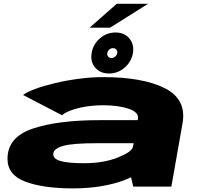

<svg xmlns="http://www.w3.org/2000/svg" viewBox="-20 -1008 1092 1037"><path d="M699.5 0 688 -50.5Q673.5 -43.5 657 -37Q535.5 9.5 374.5 9.5Q213 9.5 116.5 -27Q20 -63.5 20.5 -151Q21 -267.5 156.5 -313.2Q292 -359 517 -359H723.5L725 -367Q731 -401 675.8 -420.2Q620.5 -439.5 537.5 -439.5Q486 -439.5 440.8 -431.8Q395.5 -424 362.5 -411.5Q329.5 -399 315 -385.5L104.5 -495Q125 -511 171.2 -528Q217.5 -545 279 -559.5Q340.5 -574 407.5 -582.8Q474.5 -591.5 536.5 -591.5Q751 -591.5 869.8 -531.8Q988.5 -472 966 -343L905.5 0ZM698 -214 701.5 -234.5H502Q376 -234.5 323.8 -220.8Q271.5 -207 268 -179Q264.5 -151 305.2 -138.8Q346 -126.5 434.5 -126.5Q538.5 -126.5 616 -157Q690 -186.5 698 -214ZM569 -611Q521 -611 494 -642.8Q467 -674.5 475 -721.5Q482.5 -768.5 519.2 -800.5Q556 -832.5 604 -832.5Q651.5 -832.5 678.5 -800.5Q705.5 -768.5 698 -721.5Q690 -674.5 653.2 -642.8Q616.5 -611 569 -611ZM582 -694.5Q593 -694.5 602.2 -702.5Q611.5 -710.5 613.5 -721.5Q615 -732.5 608.2 -740.2Q601.5 -748 590.5 -748Q579.5 -748 570.2 -740.2Q561 -732.5 559.5 -721.5Q557.5 -710.5 564.2 -702.5Q571 -694.5 582 -694.5ZM464 -858.5 610.5 -987.5H779.5L574.5 -858.5Z"/></svg>

Font: Anybody UltraExpanded ExtraBold
Style: Italic
Weight: 800
Width: 9
Italic angle: -10°
Designer: Tyler Finck
Foundry: Etcetera Type Company
Version: Version 1.010; ttfautohint (v1.8.3) -l 8 -r 50 -G 200 -x 14 